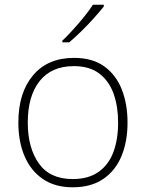

<svg xmlns="http://www.w3.org/2000/svg" viewBox="-20 -786 621 816"><path d="M522 -265Q522 -185 496.5 -123Q471 -61 419 -25.5Q367 10 289 10Q214 10 162.5 -25Q111 -60 84.5 -122Q58 -184 58 -265Q58 -392 120.5 -466Q183 -540 294 -540Q373 -540 423 -504Q473 -468 497.5 -406Q522 -344 522 -265ZM98 -265Q98 -158 145 -91.5Q192 -25 289 -25Q356 -25 399 -55.5Q442 -86 462 -140Q482 -194 482 -265Q482 -333 463 -387Q444 -441 402.5 -473Q361 -505 294 -505Q199 -505 148.5 -441.5Q98 -378 98 -265ZM421 -758Q404 -737 379.5 -709.5Q355 -682 327 -654.5Q299 -627 274 -606H245V-613Q266 -633 291 -660.5Q316 -688 338.5 -716Q361 -744 375 -766H421Z"/></svg>

Font: Noto Sans Bengali ExtraLight
Style: Regular
Weight: 200
Designer: Jelle Bosma - Monotype Design Team
Foundry: Monotype Imaging Inc.
Version: Version 2.003; ttfautohint (v1.8.4.7-5d5b)